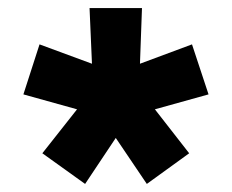

<svg xmlns="http://www.w3.org/2000/svg" viewBox="-20 -770 575 476"><path d="M497 -536 364 -499 449 -390 344 -314 267 -428 191 -314 85 -390 171 -499 38 -536 78 -660 208 -612 202 -750H332L327 -612L456 -660Z"/></svg>

Font: M PLUS 1p Black
Style: Regular
Weight: 900
Version: Version 1.061